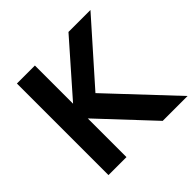

<svg xmlns="http://www.w3.org/2000/svg" viewBox="-199 -1024 1223 1223"><g transform="rotate(-45 412.5 -412.5)"><path d="M112.5 0H274.5V-348.5L601 0H825L423 -428L775 -825H577L274.5 -481V-825H112.5Z"/></g></svg>

Font: Spartan
Style: Bold
Weight: 700
Designer: Matt Bailey, Mirko Velimirovic
Foundry: Matt Bailey
Version: Version 1.003; ttfautohint (v1.8.3)